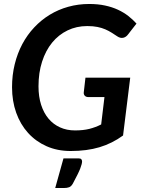

<svg xmlns="http://www.w3.org/2000/svg" viewBox="-20 -751 718 965"><path d="M409.5 -360.5H634.5L598.5 -70Q543.5 -30 480 -11Q416.5 8 335 8Q268.5 8 214.2 -16Q160 -40 121.2 -82.8Q82.5 -125.5 61.5 -184.2Q40.5 -243 40.5 -312.5Q40.5 -373.5 54 -428.2Q67.5 -483 92.2 -529.5Q117 -576 152 -613.2Q187 -650.5 230 -676.8Q273 -703 323.2 -717Q373.5 -731 428.5 -731Q472.5 -731 508.2 -723.2Q544 -715.5 573 -702Q602 -688.5 625 -670.5Q648 -652.5 666 -632.5L624 -578.5Q614 -564.5 599.5 -561.2Q585 -558 570 -568Q555.5 -577.5 541 -586.8Q526.5 -596 509.2 -603.5Q492 -611 470 -615.5Q448 -620 418.5 -620Q364.5 -620 319.5 -598.2Q274.5 -576.5 242 -536.8Q209.5 -497 191.5 -441.2Q173.5 -385.5 173.5 -317Q173.5 -265 186.8 -224Q200 -183 224 -154.5Q248 -126 281.8 -110.8Q315.5 -95.5 357 -95.5Q398 -95.5 429 -103.2Q460 -111 488.5 -125.5L505 -263H425Q412.5 -263 406.2 -269.8Q400 -276.5 401 -286.5ZM374.5 45Q386 45 389.2 50Q392.5 55 392.5 60Q392.5 65.5 390.5 74Q388.5 82.5 383.5 95.5Q378.5 108.5 369.2 127.2Q360 146 346 172Q338 186 327.5 190Q317 194 301 194H257.5L299 45Z"/></svg>

Font: Lato 2
Style: Bold Italic
Weight: 700
Italic angle: -7°
Designer: Lukasz Dziedzic with Adam Twardoch and Botio Nikoltchev
Foundry: tyPoland Lukasz Dziedzic
Version: Version 2.015; 2015-08-06; http://www.latofonts.com/